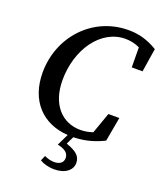

<svg xmlns="http://www.w3.org/2000/svg" viewBox="-163 -784 945 1119"><g transform="rotate(20 310.0 -224.5)"><path d="M279 88C323 98 349 114 349 147C349 175 327 191 294 191C272 191 253 186 232 176L218 208C238 221 272 231 308 231C378 231 417 195 417 153C417 110 389 87 326 65L349 17C430 15 487 -6 536 -30L563 -180H495L449 -50C424 -42 399 -37 373 -37C257 -37 176 -126 176 -275C176 -464 286 -626 440 -626C471 -626 502 -619 529 -606L530 -482H597L620 -628C557 -666 502 -680 439 -680C218 -680 52 -499 52 -277C52 -103 155 6 314 16Z"/></g></svg>

Font: Source Serif Pro Semibold
Style: Italic
Weight: 600
Italic angle: -12°
Designer: Frank Grießhammer
Foundry: Adobe Systems Incorporated
Version: Version 3.001;hotconv 1.0.111;makeotfexe 2.5.65597